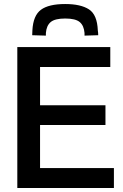

<svg xmlns="http://www.w3.org/2000/svg" viewBox="-20 -934 611 954"><path d="M66 0V-700H528V-601H179V-411H504V-313H179V-99H546V0ZM304 -914Q381 -914 422 -887.5Q463 -861 466 -783Q467 -777 467.5 -771Q468 -765 468 -759L400 -757Q400 -761 400 -764Q400 -767 400 -770Q397 -807 376 -824.5Q355 -842 304 -842Q253 -842 232 -824.5Q211 -807 208 -770Q208 -762 208 -757L140 -759Q140 -765 140.5 -771.5Q141 -778 141 -784Q145 -857 183.5 -885.5Q222 -914 304 -914Z"/></svg>

Font: Georama Medium
Style: Regular
Weight: 500
Designer: Jean-Baptiste Levee
Foundry: Production Type
Version: Version 1.000